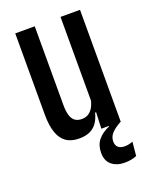

<svg xmlns="http://www.w3.org/2000/svg" viewBox="-128 -569 630 805"><g transform="rotate(-20 187.0 -166.0)"><path d="M128 -499V-147Q128 -120.5 133.2 -102.5Q138.5 -84.5 150.2 -75.2Q162 -66 181.5 -66Q199.5 -66 212.2 -74.8Q225 -83.5 233 -98.5Q241 -113.5 244.5 -133L263 -72.5H242Q236.5 -49.5 225 -31.5Q213.5 -13.5 193.8 -3.2Q174 7 142.5 7Q107.5 7 85 -9Q62.5 -25 51.8 -56.8Q41 -88.5 41 -136V-499ZM330 -499V0H243.5L247 -82.5L243 -86V-499ZM288.5 167.5Q252 167.5 230 149Q208 130.5 208 95.5V95Q208 61 225.8 38.8Q243.5 16.5 277.5 2V-3L330 -3.5V0Q301 15.5 286.5 31.2Q272 47 272 67.5V68Q272 85 282.2 94Q292.5 103 311 103Q321 103 329.8 101Q338.5 99 347.5 95.5L341.5 157.5Q331.5 162 317.2 164.8Q303 167.5 288.5 167.5Z"/></g></svg>

Font: Anek Latin Condensed Medium
Style: Regular
Weight: 500
Width: 3
Designer: Yesha Goshar
Foundry: Ek Type
Version: Version 1.003